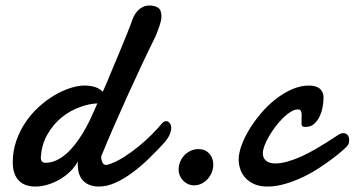

<svg xmlns="http://www.w3.org/2000/svg" viewBox="-20 -666 1290 698"><path d="M348.6 -99.1Q348.1 -98.1 348.1 -96.7Q348.1 -95.2 347.7 -94.2Q347.7 -85.4 352.1 -75.9Q356.4 -66.4 366.2 -66.4Q370.1 -66.4 372.1 -67.4Q399.9 -75.7 428.5 -93.8Q457 -111.8 483.4 -133.3Q509.8 -154.8 532 -177.2Q554.2 -199.7 568.8 -217.3Q575.7 -225.6 584 -225.6Q591.3 -225.6 596.9 -218.8Q602.5 -211.9 602.5 -200.2Q602.5 -190.9 597.4 -178.2Q592.3 -165.5 580.6 -150.9Q551.8 -119.1 521.5 -89.8Q491.2 -60.5 460.4 -37.8Q429.7 -15.1 399.2 -1.5Q368.7 12.2 339.4 12.2Q303.7 12.2 283.2 -8.1Q262.7 -28.3 262.7 -68.8Q262.7 -71.3 262.7 -74Q262.7 -76.7 263.2 -79.1Q252 -58.6 234.4 -41.7Q216.8 -24.9 195.8 -12.9Q174.8 -1 152.3 5.6Q129.9 12.2 108.9 12.2Q90.8 12.2 75.7 7.3Q60.5 2.4 49.6 -8.3Q38.6 -19 32.5 -35.6Q26.4 -52.2 26.4 -75.7Q26.4 -116.7 39.1 -153.6Q51.8 -190.4 72.8 -221.4Q93.8 -252.4 120.8 -277.1Q147.9 -301.8 177 -319.1Q206.1 -336.4 234.9 -345.7Q263.7 -355 287.6 -355Q315.4 -355 335.4 -345.7Q345.2 -340.8 353.5 -332.5Q355.5 -336.9 357.4 -340.8Q362.3 -352.5 366.2 -361.1Q370.1 -369.6 371.6 -373.5Q373 -377.9 379.9 -394Q386.7 -410.2 395.8 -431.9Q404.8 -453.6 415.3 -478.5Q425.8 -503.4 434.6 -525.4Q443.4 -547.4 449.7 -563.2Q456.1 -579.1 457.5 -583.5Q460.9 -595.7 466.8 -607.2Q472.7 -618.7 480.7 -627.2Q488.8 -635.7 499.5 -640.9Q510.3 -646 523.9 -646Q542.5 -646 554.7 -637.9Q566.9 -629.9 566.9 -606.9Q566.9 -597.7 564.5 -587.9Q562 -578.1 558.8 -568.8Q555.7 -559.6 552 -550.5Q548.3 -541.5 545.4 -533.7Q521 -484.9 494.1 -427.5Q467.3 -370.1 440.9 -312Q414.6 -253.9 390.6 -198.7Q366.7 -143.6 348.6 -99.1ZM334 -290Q304.7 -289.1 272.5 -277.3Q235.4 -264.6 204.6 -239.5Q173.8 -214.4 152.6 -177.7Q131.3 -141.1 128.4 -93.8Q128.4 -74.2 145 -74.2Q165.5 -74.2 184.1 -82.8Q202.6 -91.3 219.5 -105.7Q236.3 -120.1 251 -138.7Q265.6 -157.2 278.1 -177.2Q290.5 -197.3 300.5 -217Q310.5 -236.8 317.9 -253.9Q320.3 -259.3 324.7 -269Q328.6 -278.3 334 -290Z M755.4 -67.9Q755.4 -52.7 749.8 -39.1Q744.1 -25.4 734.6 -14.9Q725.1 -4.4 712.4 1.7Q699.7 7.8 685.5 7.8Q673.8 7.8 663.6 3.2Q653.3 -1.5 645.8 -9.3Q638.2 -17.1 633.8 -27.6Q629.4 -38.1 629.4 -49.8Q629.4 -64.5 635 -77.9Q640.6 -91.3 650.4 -101.6Q660.2 -111.8 673.3 -117.9Q686.5 -124 701.7 -124Q725.6 -124 740.5 -107.9Q755.4 -91.8 755.4 -67.9Z M1156.2 -310.1Q1156.2 -294.9 1152.8 -276.6Q1149.4 -258.3 1141.6 -242.2Q1133.8 -226.1 1121.6 -215.3Q1109.4 -204.6 1091.3 -204.6Q1081.5 -204.6 1078.9 -207.5Q1076.2 -210.4 1076.2 -217.8Q1076.2 -222.2 1076.4 -230.7Q1076.7 -239.3 1076.7 -247.1Q1076.7 -255.9 1074.2 -262Q1071.8 -268.1 1062 -268.1Q1050.8 -268.1 1036.9 -259.5Q1022.9 -251 1009 -237.3Q995.1 -223.6 981.9 -206.3Q968.8 -189 958.3 -171.1Q947.8 -153.3 941.7 -136.7Q935.5 -120.1 935.5 -108.4Q935.5 -91.3 947.5 -81.5Q959.5 -71.8 980 -71.8Q1002 -71.8 1026.9 -79.1Q1051.8 -86.4 1076.4 -97.7Q1101.1 -108.9 1124 -122.1Q1147 -135.3 1165.8 -147.2Q1184.6 -159.2 1197.3 -167.7Q1210 -176.3 1213.9 -178.2Q1221.7 -182.1 1228.5 -182.1Q1234.4 -182.1 1238.5 -179.4Q1242.7 -176.8 1245.1 -173.1Q1247.6 -169.4 1248.5 -165.3Q1249.5 -161.1 1249.5 -158.2Q1249.5 -153.8 1248.5 -147.7Q1247.6 -141.6 1241.2 -133.8Q1238.8 -130.9 1225.3 -118.9Q1211.9 -106.9 1190.7 -90.8Q1169.4 -74.7 1141.8 -56.4Q1114.3 -38.1 1082.8 -22.9Q1051.3 -7.8 1017.6 2.2Q983.9 12.2 951.2 12.2Q926.3 12.2 907 4.4Q887.7 -3.4 874.5 -16.8Q861.3 -30.3 854.5 -48.3Q847.7 -66.4 847.7 -86.4Q847.7 -108.4 857.9 -137Q868.2 -165.5 886.2 -195.3Q904.3 -225.1 928.7 -253.9Q953.1 -282.7 981.7 -305.2Q1010.3 -327.6 1041.3 -341.3Q1072.3 -355 1104 -355Q1114.7 -355 1124.3 -352.5Q1133.8 -350.1 1140.9 -345Q1147.9 -339.8 1152.1 -331.1Q1156.2 -322.3 1156.2 -310.1Z"/></svg>

Font: Damion
Style: Regular
Weight: 400
Foundry: vernon adams
Version: Version 1.000